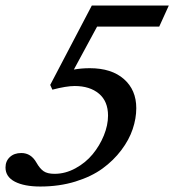

<svg xmlns="http://www.w3.org/2000/svg" viewBox="-37 -663 630 694"><path d="M108.9 11.2Q50.8 11.2 16.8 -6.3Q-17.1 -23.9 -17.1 -57.6Q-17.1 -80.6 -1.5 -95.2Q14.2 -109.9 40 -109.9Q75.2 -109.9 94.7 -75.2Q106.9 -53.7 120.6 -44.2Q134.3 -34.7 160.2 -34.7Q199.2 -34.7 235.8 -54.7Q272.5 -74.7 297.9 -105.5Q323.2 -136.2 338.4 -173.3Q353.5 -210.4 353.5 -245.1Q353.5 -296.9 320.6 -324.5Q287.6 -352.1 232.9 -352.1Q203.1 -352.1 152.3 -338.9L144.5 -356L294.9 -643.1H573.2L538.6 -566.9H314L230 -411.6Q257.3 -416.5 287.6 -416.5Q366.2 -416.5 410.9 -377.2Q455.6 -337.9 455.6 -272Q455.6 -234.9 442.6 -196.3Q429.7 -157.7 401.6 -120.4Q373.5 -83 333.7 -54Q293.9 -24.9 235.6 -6.8Q177.2 11.2 108.9 11.2Z"/></svg>

Font: Elstob SemiBold
Style: Italic
Weight: 600
Italic angle: -20°
Designer: Peter S. Baker
Version: Version 1.015